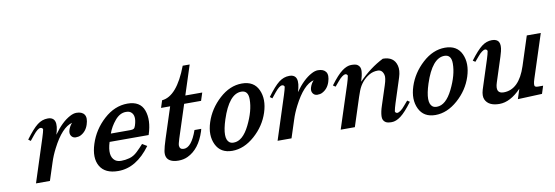

<svg xmlns="http://www.w3.org/2000/svg" viewBox="-50 -948 3756 1299"><g transform="rotate(-10 1828.0 -298.5)"><path d="M269.5 -418.9Q346.7 -418.9 308.6 -300.3Q364.7 -379.4 422.4 -409.7Q446.8 -422.9 467.3 -422.9Q505.9 -422.9 521.5 -400.1Q537.1 -377.4 522.2 -331.8Q507.3 -286.1 468.3 -266.6Q454.6 -259.8 434.8 -260Q415 -260.3 404.3 -276.6Q393.6 -293 401.6 -317.6Q409.7 -342.3 427.2 -361.3Q356 -343.3 288.6 -211.4Q264.6 -165 250.5 -120.1L211.4 0H115.7L211.9 -297.4Q223.6 -334 226.6 -351.1Q226.6 -356 222.2 -360.1Q217.8 -364.3 210.4 -364.3Q191.9 -364.3 160.2 -325.2L130.9 -289.1L115.2 -300.8Q164.6 -367.7 197.8 -393.3Q231 -418.9 269.5 -418.9Z M842.8 -269Q864.7 -336.9 831.5 -361.8Q819.8 -370.6 797.9 -370.6Q756.8 -370.6 722.9 -330.3Q689 -290 672.9 -244.1H806.6Q823.2 -244.1 830.6 -248.8Q837.9 -253.4 842.8 -269ZM900.9 -118.7Q803.7 14.2 679.7 14.2Q588.9 14.2 554.9 -43.9Q521 -102.1 551.3 -195.8Q581.5 -289.6 656 -356.9Q730.5 -424.3 818.1 -424.3Q905.8 -424.3 930.4 -356.2Q955.1 -288.1 923.8 -192.4L922.9 -189.9H654.8Q625.5 -96.2 668.5 -62.5Q684.6 -50.3 711.4 -50.3Q738.3 -50.3 767.6 -58.1Q796.9 -65.9 822.8 -90.6Q848.6 -115.2 868.7 -138.2Z M1280.8 -169.4Q1280.3 -165 1276.4 -152.8Q1238.8 -36.6 1156.7 2Q1128.4 15.6 1092.8 15.6Q1057.1 15.6 1036.1 3.4Q1002 -15.6 1009.8 -64.5Q1014.2 -91.3 1031.2 -144L1100.1 -356H1037.6L1053.7 -405.8Q1156.7 -414.6 1231.4 -611.8H1279.3L1213.9 -410.2H1330.1L1312.5 -356H1196.3L1123 -130.4Q1111.3 -94.2 1112.3 -82Q1114.3 -56.6 1142.1 -56.6Q1194.8 -56.6 1234.4 -169.4Z M1590.8 -370.1Q1506.8 -370.1 1452.6 -204.1Q1411.6 -77.6 1453.1 -47.4Q1463.9 -39.6 1481.9 -39.6Q1543.5 -39.6 1590.8 -135.3Q1638.2 -231 1638.2 -309.1Q1638.7 -370.1 1590.8 -370.1ZM1716.8 -357.9Q1747.1 -292 1718.5 -203.6Q1689.9 -115.2 1616.7 -50.8Q1543.5 13.7 1462.9 13.7Q1382.3 13.7 1351.1 -51.5Q1319.8 -116.7 1348.4 -204.3Q1377 -292 1449.2 -357.9Q1521.5 -423.8 1604 -423.8Q1686.5 -423.8 1716.8 -357.9Z M1929.2 -418.9Q2006.3 -418.9 1968.3 -300.3Q2024.4 -379.4 2082 -409.7Q2106.4 -422.9 2127 -422.9Q2165.5 -422.9 2181.2 -400.1Q2196.8 -377.4 2181.9 -331.8Q2167 -286.1 2127.9 -266.6Q2114.3 -259.8 2094.5 -260Q2074.7 -260.3 2064 -276.6Q2053.2 -293 2061.3 -317.6Q2069.3 -342.3 2086.9 -361.3Q2015.6 -343.3 1948.2 -211.4Q1924.3 -165 1910.2 -120.1L1871.1 0H1775.4L1871.6 -297.4Q1883.3 -334 1886.2 -351.1Q1886.2 -356 1881.8 -360.1Q1877.4 -364.3 1870.1 -364.3Q1851.6 -364.3 1819.8 -325.2L1790.5 -289.1L1774.9 -300.8Q1824.2 -367.7 1857.4 -393.3Q1890.6 -418.9 1929.2 -418.9Z M2401.9 -295.4Q2481.4 -377.4 2572.8 -423.3Q2648.9 -423.3 2665.5 -359.4Q2674.3 -326.2 2659.7 -280.3Q2654.8 -264.2 2649.4 -248L2605.5 -112.3Q2594.7 -78.6 2591.3 -58.6Q2591.3 -53.7 2595.7 -49.6Q2600.1 -45.4 2607.4 -45.4Q2614.7 -45.4 2628.9 -55.2Q2643.1 -64.9 2657.7 -83L2686 -115.7L2702.6 -104.5Q2654.3 -39.6 2621.1 -14.9Q2587.9 9.8 2558.8 9.8Q2529.8 9.8 2517.6 2Q2495.1 -11.2 2496.8 -42Q2498.5 -72.8 2511.2 -110.4L2554.7 -243.7Q2570.8 -292.5 2565.4 -313Q2556.2 -350.1 2524.7 -350.1Q2493.2 -350.1 2467.3 -335.4Q2409.7 -302.2 2384.3 -236.8Q2376.5 -217.3 2370.1 -196.8L2306.2 0H2209L2305.7 -296.9Q2316.4 -330.6 2319.8 -350.6Q2319.8 -355.5 2315.4 -359.6Q2311 -363.8 2303.7 -363.8Q2296.4 -363.8 2282.5 -353.8Q2268.6 -343.8 2253.9 -325.7L2225.6 -292.5L2209 -303.7Q2257.8 -369.1 2291.5 -394Q2325.2 -418.9 2354.7 -418.9Q2384.3 -418.9 2396.5 -411.1Q2418.9 -397 2417 -366.7Q2415 -336.4 2401.9 -295.4Z M2986.3 -370.1Q2902.3 -370.1 2848.1 -204.1Q2807.1 -77.6 2848.6 -47.4Q2859.4 -39.6 2877.4 -39.6Q2939 -39.6 2986.3 -135.3Q3033.7 -231 3033.7 -309.1Q3034.2 -370.1 2986.3 -370.1ZM3112.3 -357.9Q3142.6 -292 3114 -203.6Q3085.4 -115.2 3012.2 -50.8Q2939 13.7 2858.4 13.7Q2777.8 13.7 2746.6 -51.5Q2715.3 -116.7 2743.9 -204.3Q2772.5 -292 2844.7 -357.9Q2917 -423.8 2999.5 -423.8Q3082 -423.8 3112.3 -357.9Z M3321.3 -418.9Q3390.1 -418.9 3368.7 -333Q3365.2 -317.9 3358.9 -298.8L3304.7 -131.3Q3280.3 -57.1 3339.4 -57.1Q3445.3 -57.1 3495.1 -210L3559.6 -409.2Q3559.6 -409.2 3655.8 -409.2L3559.1 -111.8Q3544.4 -67.4 3555.2 -59.6Q3561 -55.2 3573.7 -55.2H3609.4L3592.3 -2L3425.3 4.9L3447.3 -63Q3372.1 15.1 3297.6 15.1Q3223.1 15.1 3201.2 -32.7Q3189.9 -57.6 3202.1 -99.1Q3206.1 -111.8 3210.4 -125L3266.1 -297.4Q3276.9 -331.1 3280.3 -351.1Q3280.3 -356 3275.6 -360.4Q3271 -364.7 3263.9 -364.7Q3256.8 -364.7 3242.9 -355Q3229 -345.2 3214.8 -327.6L3186 -293.9L3169.9 -304.7Q3218.3 -369.1 3251 -394Q3283.7 -418.9 3321.3 -418.9Z"/></g></svg>

Font: RIT Rachana
Style: Bold Italic
Weight: 700
Designer: Hussain KH
Version: 1.4.7